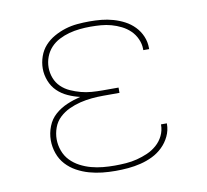

<svg xmlns="http://www.w3.org/2000/svg" viewBox="-65 -599 730 678"><g transform="rotate(-10 300.0 -260.0)"><path d="M297 8Q273 8 249.5 5.5Q226 3 203 -3.5Q180 -10 159 -21.5Q138 -33 122 -50.5Q106 -68 98 -91Q90 -114 90 -138Q90 -163 99.5 -187.5Q109 -212 128 -228.5Q147 -245 170.5 -255Q194 -265 219 -271Q197 -276 176 -285.5Q155 -295 139 -310.5Q123 -326 114.5 -348Q106 -370 106 -392Q106 -414 113.5 -435.5Q121 -457 135.5 -473Q150 -489 169.5 -500Q189 -511 210 -517.5Q231 -524 253 -526Q275 -528 297 -528Q319 -528 340 -526Q361 -524 382 -518Q403 -512 422 -502Q441 -492 456 -476.5Q471 -461 479.5 -441Q488 -421 488 -399V-395H467V-399Q467 -417 459 -435Q451 -453 437.5 -466Q424 -479 407 -487.5Q390 -496 372 -501Q354 -506 335 -507.5Q316 -509 297 -509Q278 -509 258.5 -507Q239 -505 220.5 -500Q202 -495 184.5 -486Q167 -477 154 -463Q141 -449 134 -430.5Q127 -412 127 -392Q127 -373 134 -354.5Q141 -336 155 -322.5Q169 -309 187 -301Q205 -293 223.5 -288Q242 -283 261.5 -281.5Q281 -280 300 -280H358V-261H300Q279 -261 258 -259Q237 -257 216.5 -252Q196 -247 176.5 -238Q157 -229 141.5 -214.5Q126 -200 118.5 -179.5Q111 -159 111 -138Q111 -117 118.5 -96.5Q126 -76 140.5 -61Q155 -46 174 -36Q193 -26 213.5 -20.5Q234 -15 255 -13Q276 -11 297 -11Q317 -11 337.5 -12.5Q358 -14 377.5 -19Q397 -24 415.5 -32Q434 -40 449.5 -53.5Q465 -67 474 -85.5Q483 -104 483 -125V-126H504V-124Q504 -101 494 -80Q484 -59 467.5 -43Q451 -27 430.5 -17Q410 -7 387.5 -1.5Q365 4 342.5 6Q320 8 297 8Z"/></g></svg>

Font: Iosevka Etoile Thin
Style: Regular
Weight: 100
Designer: Belleve Invis
Foundry: Belleve Invis
Version: Version 22.1.2; ttfautohint (v1.8.4)